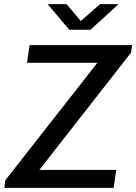

<svg xmlns="http://www.w3.org/2000/svg" viewBox="-20 -903 655 923"><path d="M1 0 6 -37 448 -601H110L122 -686H615L610 -650L169 -86H539L526 0ZM313 -760 209 -883H300L382 -786H350L461 -883H550L415 -760Z"/></svg>

Font: Chivo Mono
Style: Italic
Weight: 400
Italic angle: -8.05°
Monospace: yes
Version: Version 1.008